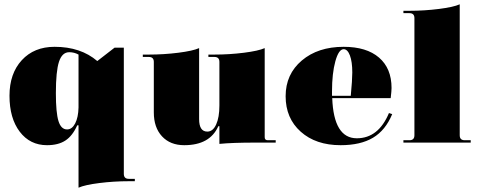

<svg xmlns="http://www.w3.org/2000/svg" viewBox="-20 -661 2224 890"><path d="M344 209V-80H338Q316 -31 283 -9.5Q250 12 198 12Q119 12 71.5 -50.5Q24 -113 24 -217Q24 -320 81 -382Q138 -444 233 -444Q354 -444 431 -378L511 -440H554V145Q554 168 577 168H605V179H577Q508 179 440.5 187.5Q373 196 344 209ZM291 -61Q314 -61 328.5 -89Q343 -117 344 -163V-408Q324 -419 301 -419Q268 -419 253.5 -375Q239 -331 239 -229Q239 -139 251 -100Q263 -61 291 -61Z M834 12Q769 12 731 -29Q693 -70 693 -140V-374Q693 -397 670 -397H642V-408H670Q739 -408 806.5 -416.5Q874 -425 903 -438V-109Q903 -51 941 -51Q967 -51 982 -84Q997 -117 997 -172V-374Q997 -397 974 -397H946V-408H974Q1043 -408 1110.5 -416.5Q1178 -425 1207 -438V-25Q1207 -11 1221 -11H1258V0H1165Q1057 0 997 6V-76H992Q953 12 834 12Z M1559 12Q1444 12 1374 -50.5Q1304 -113 1304 -215Q1304 -317 1379 -380.5Q1454 -444 1573 -444Q1679 -444 1737 -394Q1795 -344 1795 -253Q1795 -240 1791 -206H1520Q1527 -20 1634 -20Q1734 -20 1783 -137L1798 -132Q1767 -57 1709 -22.5Q1651 12 1559 12ZM1519 -237V-217H1606Q1613 -291 1613 -325Q1613 -375 1602 -404Q1591 -433 1573 -433Q1550 -433 1534.5 -377Q1519 -321 1519 -237Z M1850 0V-11H1878Q1901 -11 1901 -34V-577Q1901 -600 1878 -600H1850V-611H1878Q1947 -611 2014.5 -619.5Q2082 -628 2111 -641V-34Q2111 -11 2134 -11H2162V0Z"/></svg>

Font: Arapey Black-Display
Style: Regular
Weight: 900
Designer: Eduardo Rodriguez Tunni
Foundry: Eduardo Rodriguez Tunni
Version: Version 4.000